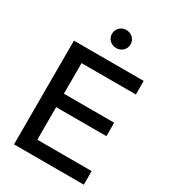

<svg xmlns="http://www.w3.org/2000/svg" viewBox="-224 -1054 1036 1166"><g transform="rotate(30 294.5 -471.5)"><path d="M66.4 -727.5V0H555.7V-95.2H174.8V-323.7H527.3V-418H174.8V-632.3H555.7V-727.5ZM310.5 -816.4C347.2 -816.4 376 -844.2 376 -879.4C376 -915 347.2 -942.9 310.5 -942.9C273.9 -942.9 245.6 -915 245.6 -879.4C245.6 -844.2 273.9 -816.4 310.5 -816.4Z"/></g></svg>

Font: Inteeer Medium
Style: Regular
Weight: 500
Designer: Rasmus Andersson
Foundry: rsms
Version: Version 4.001;Glyphs 3.4 (3402)